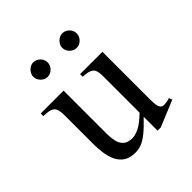

<svg xmlns="http://www.w3.org/2000/svg" viewBox="-178 -785 936 936"><g transform="rotate(-45 290.0 -317.0)"><path d="M540.5 -41.5 404.8 14.6H382.8V-81.1Q345.2 -41.5 319.3 -21Q293.5 -0.5 272.9 7.1Q252.4 14.6 231 14.6Q191.9 14.6 168.7 -2.2Q145.5 -19 134 -45.7Q122.6 -72.3 118.9 -102.5Q115.2 -132.8 115.2 -159.7V-359.9Q115.2 -403.8 98.4 -416.5Q81.5 -429.2 39.1 -429.2V-447.3H196.8V-147.9Q196.8 -122.6 201.9 -99.1Q207 -75.7 222.9 -60.8Q238.8 -45.9 271 -45.9Q290.5 -45.9 317.6 -59.1Q344.7 -72.3 382.8 -109.4V-363.8Q382.8 -404.3 365.7 -416.3Q348.6 -428.2 310.5 -429.2V-447.3H464.4V-118.7Q464.4 -78.6 471.4 -64.9Q478.5 -51.3 494.6 -51.3Q501.5 -51.3 512.2 -53Q522.9 -54.7 533.7 -58.6ZM439.5 -599.6Q439.5 -579.6 424.6 -564.5Q409.7 -549.3 389.2 -549.3Q369.1 -549.3 354.2 -564.7Q339.4 -580.1 339.4 -599.6Q339.4 -618.2 355 -633.8Q370.6 -649.4 389.2 -649.4Q409.7 -649.4 424.6 -634.5Q439.5 -619.6 439.5 -599.6ZM239.3 -599.6Q239.3 -579.6 224.4 -564.5Q209.5 -549.3 189 -549.3Q169.4 -549.3 154.8 -564.7Q140.1 -580.1 140.1 -599.6Q140.1 -618.2 155.3 -633.8Q170.4 -649.4 189 -649.4Q209.5 -649.4 224.4 -634.5Q239.3 -619.6 239.3 -599.6Z"/></g></svg>

Font: BabelStone Englisc
Style: Regular
Weight: 400
Designer: Andrew West
Foundry: BabelStone
Version: Version 1.000 June 24, 2023